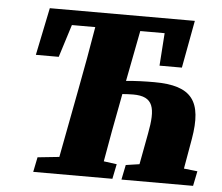

<svg xmlns="http://www.w3.org/2000/svg" viewBox="-49 -707 881 761"><g transform="rotate(5 392.0 -326.0)"><path d="M80 -463H171L212 -593H305C291 -509 276 -425 260 -342L208 -68L122 -59L110 0H425L437 -59L385 -66C399 -147 414 -229 430 -311L435 -338C449 -339 463 -340 478 -340C560 -340 570 -294 550 -190L527 -67L473 -59L461 0H746L758 -59L704 -65L725 -185C751 -336 708 -396 557 -396C521 -396 483 -395 445 -391L484 -593H581L572 -463H661L696 -652H119Z"/></g></svg>

Font: Source Serif Pro Black
Style: Italic
Weight: 900
Italic angle: -12°
Designer: Frank Grießhammer
Foundry: Adobe Systems Incorporated
Version: Version 3.001;hotconv 1.0.111;makeotfexe 2.5.65597